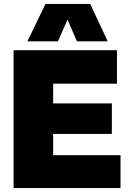

<svg xmlns="http://www.w3.org/2000/svg" viewBox="-20 -955 656 975"><path d="M49 0V-700H574V-530H250V-430H548V-275H250V-167H592V0ZM119 -745 211 -935H438L527 -745H371L323 -855L274 -745Z"/></svg>

Font: Georama ExtraBold
Style: Regular
Weight: 800
Designer: Jean-Baptiste Levee
Foundry: Production Type
Version: Version 1.001